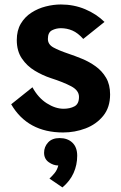

<svg xmlns="http://www.w3.org/2000/svg" viewBox="-20 -581 542 858"><path d="M262 11Q103.5 11 30 -115L125 -191Q150.5 -144 189 -119.5Q227.5 -95 264 -95Q292.5 -95 312.8 -105.8Q333 -116.5 333 -148Q333 -177 298 -195.5Q263 -214 207 -232Q170.5 -244 135.5 -265Q100.5 -286 77.8 -319.5Q55 -353 55 -402Q55 -445 73 -475.2Q91 -505.5 120.5 -524.5Q150 -543.5 184.5 -552.2Q219 -561 252 -561Q310 -561 360.5 -539.8Q411 -518.5 447 -483L352 -407Q328 -434 303.5 -444.5Q279 -455 252 -455Q230.5 -455 212.2 -445.5Q194 -436 194 -407Q194 -382.5 218.5 -369Q243 -355.5 286 -341Q314.5 -331.5 346.8 -318.2Q379 -305 407.5 -284.5Q436 -264 454 -233.5Q472 -203 472 -159Q472 -101 441.2 -63.2Q410.5 -25.5 362.5 -7.2Q314.5 11 262 11ZM259 256.5 201 217Q213 206 224.2 192.2Q235.5 178.5 240.5 158.5Q218.5 158.5 197.8 143.8Q177 129 177 101.5Q177 75 195 55.5Q213 36 246 36Q282 36 303.5 56.5Q325 77 325 115Q325 156 308.8 192.2Q292.5 228.5 259 256.5Z"/></svg>

Font: Junction
Style: Bold
Weight: 700
Designer: Caroline Hadilaksono
Foundry: Caroline Hadilaksono, Tyler Finck, The League of Moveable Type
Version: Version 2.000; ttfautohint (v1.8.3)